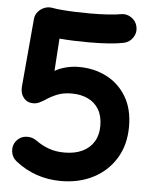

<svg xmlns="http://www.w3.org/2000/svg" viewBox="-54 -764 677 867"><g transform="rotate(5 284.0 -330.5)"><path d="M533.8 -666.5Q528.2 -692.6 505.4 -707.4Q482.7 -722.2 456.5 -716.4Q437.9 -712.6 400.8 -710.2Q363.6 -707.8 319.7 -707.8Q287.1 -707.8 253.5 -709Q219.8 -710.2 192.6 -712.5Q165.3 -714.8 150.8 -717.7Q131.5 -721.8 113.3 -715Q95.2 -708.1 83.4 -694Q71.5 -679.8 69.6 -660.9L42.2 -352.2Q39.6 -321.7 55.8 -301.5Q72 -281.4 98.9 -281.4Q113.6 -281.4 125.7 -287Q137.8 -292.7 150.1 -300.2Q173.8 -317 202.5 -328.7Q231.1 -340.5 269.3 -340.5Q311.2 -340.5 343 -325.3Q374.8 -310.2 392.6 -280.3Q410.4 -250.4 410.4 -206.1Q410.4 -164.4 392.2 -134.3Q373.9 -104.2 340.1 -88.1Q306.3 -72 258.9 -72Q220 -72 188.6 -83.3Q157.2 -94.5 128.4 -115.2Q106.9 -130.5 80.4 -128.1Q53.8 -125.7 37.1 -105Q20.5 -84.2 23.6 -57.3Q26.6 -30.4 47.4 -13.7Q92.5 22 144.3 39.7Q196.2 57.4 254.2 57.4Q337.3 57.4 401.7 23.7Q466.2 -10 503 -71Q539.8 -132.1 539.8 -214.1Q539.8 -294.2 506.4 -349.7Q473 -405.2 416.6 -434Q360.2 -462.8 291.3 -462.8Q260.7 -462.8 232.4 -455.4Q204 -448 182.5 -435.5L192.3 -582.6Q225 -579.8 258.1 -578.6Q291.1 -577.4 324.8 -577.4Q377.1 -577.4 416.2 -580.3Q455.3 -583.1 483.9 -589.2Q510 -595 524.8 -617.7Q539.6 -640.4 533.8 -666.5Z"/></g></svg>

Font: Mikhak VF
Style: Regular
Weight: 100
Designer: Amin Abedi
Version: Version 3.001